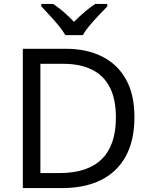

<svg xmlns="http://www.w3.org/2000/svg" viewBox="-20 -964 770 984"><path d="M669 -364Q669 -244 624.5 -163Q580 -82 497 -41Q414 0 296 0H97V-714H317Q425 -714 504 -674Q583 -634 626 -556.5Q669 -479 669 -364ZM574 -361Q574 -456 542.5 -517Q511 -578 450.5 -607.5Q390 -637 304 -637H187V-77H284Q429 -77 501.5 -148.5Q574 -220 574 -361ZM315 -784Q302 -807 280 -833.5Q258 -860 234 -886Q210 -912 192 -931V-944H252Q278 -927 306 -903Q334 -879 359 -852Q386 -879 414 -903Q442 -927 468 -944H530V-931Q511 -912 486.5 -886Q462 -860 439.5 -833.5Q417 -807 405 -784Z"/></svg>

Font: Noto Sans Thai
Style: Regular
Weight: 400
Designer: Monotype Design Team
Foundry: Monotype Imaging Inc.
Version: Version 2.001